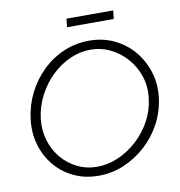

<svg xmlns="http://www.w3.org/2000/svg" viewBox="-91 -923 947 1012"><g transform="rotate(-10 383.0 -417.5)"><path d="M739 -345Q730 -272 696 -208.5Q662 -145 609 -97Q556 -49 491.5 -22Q427 5 356 5Q284 5 224.5 -23Q165 -51 124 -100Q83 -149 64 -213.5Q45 -278 54 -351Q63 -424 95 -488Q127 -552 177.5 -601Q228 -650 292 -677.5Q356 -705 429 -705Q501 -705 561.5 -676.5Q622 -648 664.5 -598Q707 -548 727.5 -483Q748 -418 739 -345ZM686 -351Q694 -413 676 -468Q658 -523 621 -565.5Q584 -608 534 -632.5Q484 -657 427 -657Q370 -657 316 -632.5Q262 -608 217.5 -564.5Q173 -521 144 -464.5Q115 -408 107 -345Q100 -284 116 -229.5Q132 -175 167 -133Q202 -91 251 -67Q300 -43 357 -43Q414 -43 469.5 -67Q525 -91 571.5 -133.5Q618 -176 648.5 -232Q679 -288 686 -351ZM577 -795H327L332 -840H582Z"/></g></svg>

Font: Kulim Park ExtraLight
Style: Italic
Weight: 275
Italic angle: -8°
Designer: Noponies / Dale Sattler
Foundry: Noponies
Version: Version 1.000; ttfautohint (v1.8.3)